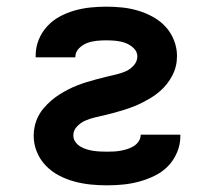

<svg xmlns="http://www.w3.org/2000/svg" viewBox="-20 -548 640 576"><path d="M301 8Q276 8 251.5 5.5Q227 3 203 -3.5Q179 -10 157 -21.5Q135 -33 117.5 -51Q100 -69 90.5 -92.5Q81 -116 81 -141Q81 -156 84.5 -171Q88 -186 95 -199.5Q102 -213 112 -224.5Q122 -236 133.5 -246Q145 -256 157.5 -264Q170 -272 183.5 -279Q197 -286 211 -291.5Q225 -297 239.5 -301.5Q254 -306 269 -310Q284 -314 298.5 -317.5Q313 -321 328 -324.5Q343 -328 357 -334Q371 -340 381.5 -352Q392 -364 392 -379Q392 -393 381 -403.5Q370 -414 356.5 -419Q343 -424 328.5 -425.5Q314 -427 299 -427Q284 -427 269.5 -425.5Q255 -424 241.5 -419Q228 -414 217 -403Q206 -392 206 -377V-376H87V-382Q87 -406 96 -428.5Q105 -451 121.5 -469Q138 -487 159.5 -498.5Q181 -510 204 -516.5Q227 -523 251 -525.5Q275 -528 299 -528Q323 -528 347 -525.5Q371 -523 394.5 -516Q418 -509 439.5 -497Q461 -485 477 -467.5Q493 -450 502 -427Q511 -404 511 -380Q511 -364 507.5 -349.5Q504 -335 497 -321.5Q490 -308 480.5 -296Q471 -284 459.5 -274Q448 -264 435 -256Q422 -248 408.5 -241Q395 -234 381 -228.5Q367 -223 352.5 -218.5Q338 -214 323.5 -210Q309 -206 294 -202.5Q279 -199 264 -195.5Q249 -192 235.5 -186Q222 -180 211 -168.5Q200 -157 200 -142Q200 -131 206 -122.5Q212 -114 221 -108.5Q230 -103 240 -100Q250 -97 260 -95.5Q270 -94 280.5 -93.5Q291 -93 301 -93Q311 -93 321.5 -93.5Q332 -94 342.5 -96Q353 -98 362.5 -101Q372 -104 381 -109.5Q390 -115 396 -124Q402 -133 402 -143V-144H521V-138Q521 -114 511 -90.5Q501 -67 484 -49.5Q467 -32 444.5 -21Q422 -10 398.5 -3.5Q375 3 350.5 5.5Q326 8 301 8Z"/></svg>

Font: R Plex Mono
Style: Bold
Weight: 700
Monospace: yes
Designer: Belleve Invis
Foundry: Belleve Invis
Version: Version 31.8.0